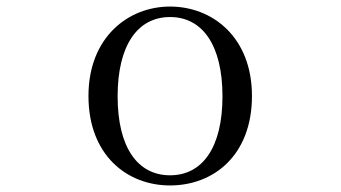

<svg xmlns="http://www.w3.org/2000/svg" viewBox="-20 -551 1040 586"><path d="M499 15C632 15 749 -77 749 -258C749 -438 628 -531 499 -531C371 -531 250 -437 250 -258C250 -78 367 15 499 15ZM499 -16C400 -16 339 -101 339 -257C339 -413 400 -499 499 -499C598 -499 659 -413 659 -257C659 -101 598 -16 499 -16Z"/></svg>

Font: Harano Aji Mincho
Style: Regular
Weight: 400
Foundry: Masamichi Hosoda
Version: HaranoAjiMincho-Regular version 20230610;ttx 4.39.4